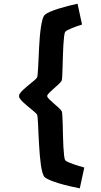

<svg xmlns="http://www.w3.org/2000/svg" viewBox="-20 -821 548 1041"><path d="M412.6 200.2Q387.7 195.3 358.2 188.5Q328.6 181.6 301.5 173.6Q274.4 165.5 252.9 156.7Q231.4 147.9 222.2 139.2Q215.3 132.8 210.2 115.2Q205.1 97.7 201.7 73.5Q198.2 49.3 195.8 20.5Q193.4 -8.3 191.7 -37.8Q189.9 -67.4 188.7 -95.2Q187.5 -123 186.5 -145.5Q185.5 -168 184.1 -182.6Q182.6 -197.3 180.7 -200.2Q176.8 -205.6 168.2 -213.1Q159.7 -220.7 148.9 -229.5Q138.2 -238.3 126.5 -248Q114.7 -257.8 105 -267.1Q95.2 -276.4 89.1 -284.9Q83 -293.5 83 -300.3Q83 -307.1 89.1 -315.7Q95.2 -324.2 105 -333.5Q114.7 -342.8 126.5 -352.5Q138.2 -362.3 148.9 -371.1Q159.7 -379.9 168.5 -387.5Q177.2 -395 180.7 -400.4Q182.6 -403.3 184.1 -418Q185.5 -432.6 186.8 -455.1Q188 -477.5 189.2 -505.4Q190.4 -533.2 191.9 -562.5Q193.4 -591.8 195.8 -620.8Q198.2 -649.9 201.9 -674.1Q205.6 -698.2 210.4 -715.6Q215.3 -732.9 222.2 -739.7Q231 -748.5 251 -757.1Q271 -765.6 296.4 -773.7Q321.8 -781.7 349.4 -788.8Q377 -795.9 400.4 -800.8L424.8 -688Q413.1 -684.6 398.7 -679.4Q384.3 -674.3 371.1 -668.9Q357.9 -663.6 347.7 -658.4Q337.4 -653.3 334.5 -649.4Q330.1 -644.5 327.6 -624Q325.2 -603.5 323.5 -575.4Q321.8 -547.4 321 -515.4Q320.3 -483.4 319.3 -455.6Q318.4 -427.7 317.4 -407.7Q316.4 -387.7 314 -383.3Q309.6 -375 296.9 -363.5Q284.2 -352.1 270.8 -340.1Q257.3 -328.1 246.6 -317.4Q235.8 -306.6 235.8 -300.3Q235.8 -293.9 246.6 -283.2Q257.3 -272.5 271 -260.7Q284.7 -249 297.6 -237.3Q310.5 -225.6 314.9 -217.3Q316.9 -212.9 318.1 -193.1Q319.3 -173.3 320.1 -145.3Q320.8 -117.2 321.5 -85.2Q322.3 -53.2 323.7 -25.1Q325.2 2.9 327.6 23.4Q330.1 43.9 334.5 48.8Q337.9 52.7 349.9 58.1Q361.8 63.5 377 68.8Q392.1 74.2 408.4 79.1Q424.8 84 437 87.4Z"/></svg>

Font: Andika New Basic
Style: Bold
Weight: 700
Designer: Victor Gaultney, Annie Olsen, Pablo Ugerman
Foundry: SIL International
Version: Version 5.500; ttfautohint (v1.8.3)